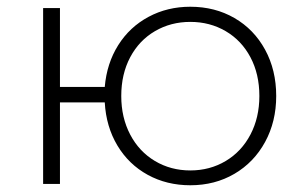

<svg xmlns="http://www.w3.org/2000/svg" viewBox="-20 -546 896 570"><path d="M545 -526Q618 -526 676 -492.5Q734 -459 767 -398.5Q800 -338 800 -261Q800 -185 767 -124.5Q734 -64 676 -30Q618 4 545 4Q475 4 418.5 -27Q362 -58 328.5 -114Q295 -170 291 -242H158V0H108V-522H158V-288H291Q297 -358 331 -412Q365 -466 421 -496Q477 -526 545 -526ZM545 -40Q603 -40 650 -68Q697 -96 723.5 -146.5Q750 -197 750 -261Q750 -326 723.5 -376Q697 -426 650 -453.5Q603 -481 545 -481Q487 -481 440 -453.5Q393 -426 366.5 -376Q340 -326 340 -261Q340 -197 366.5 -146.5Q393 -96 440 -68Q487 -40 545 -40Z"/></svg>

Font: Hilab Light
Style: Regular
Weight: 300
Designer: Cristianderson Lima
Foundry: Cristianderson
Version: Version 1.0